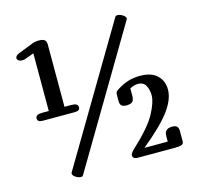

<svg xmlns="http://www.w3.org/2000/svg" viewBox="-108 -845 1016 980"><g transform="rotate(-15 400.0 -355.0)"><path d="M67 -633Q54 -633 47 -638.5Q40 -644 40 -651Q40 -656 44.5 -662Q49 -668 60 -672L139 -703Q154 -709 173 -709Q195 -709 204 -701.5Q213 -694 213 -677V-348H250Q284 -348 284 -327Q284 -318 278 -313Q272 -308 255 -308H89Q72 -308 66 -313Q60 -318 60 -327Q60 -348 94 -348H130V-653L84 -636Q77 -633 67 -633ZM595 -730Q608 -730 622.5 -720.5Q637 -711 637 -702Q637 -699 636 -698L213 15Q211 20 202 20Q189 20 174.5 10.5Q160 1 160 -9Q161 -12 161 -14L583 -725Q586 -730 595 -730ZM487 -305V-339Q487 -348 490.5 -353Q494 -358 505 -365Q536 -384 564 -392.5Q592 -401 625 -401Q686 -401 716 -371.5Q746 -342 746 -297Q746 -246 702.5 -186.5Q659 -127 553 -40H676V-68Q676 -89 686 -98.5Q696 -108 717 -108Q735 -108 742.5 -100.5Q750 -93 750 -77V-21Q750 -9 739 -4.5Q728 0 705 0H506Q494 0 487.5 -5Q481 -10 481 -19Q481 -30 500 -48Q595 -136 626.5 -195Q658 -254 658 -289Q658 -319 646 -341.5Q634 -364 604 -364Q586 -364 562 -352V-314Q562 -291 553 -282Q544 -273 521 -273Q503 -273 495 -280.5Q487 -288 487 -305Z"/></g></svg>

Font: Marmelad for Arash.Academy
Style: Regular
Weight: 400
Designer: Manvel Shmavonyan
Foundry: Cyreal
Version: Version 1.110;Glyphs 3.2 (3202)